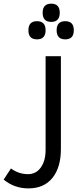

<svg xmlns="http://www.w3.org/2000/svg" viewBox="-86 -793 439 1053"><path d="M248 -484.9H164.1V28.8C164.1 68.8 155.4 101.1 137.9 125.5C120.5 149.9 97.2 162.1 67.9 162.1C33.4 162.1 2.1 151.7 -25.9 130.9L-65.9 191.9C-26.9 224.1 18.4 240.2 69.8 240.2C126.8 240.2 170.7 221 201.7 182.6C232.6 144.2 248 91.3 248 23.9ZM194.8 -772.9C163.6 -772.9 147.9 -756.3 147.9 -723.1C147.9 -689.6 163.6 -672.9 194.8 -672.9C226.1 -672.9 241.7 -689.6 241.7 -723.1C241.7 -756.3 226.1 -772.9 194.8 -772.9ZM116.7 -676.8C85.4 -676.8 69.8 -660.2 69.8 -627C69.8 -593.8 85.4 -577.1 116.7 -577.1C148.3 -577.1 164.1 -593.8 164.1 -627C164.1 -660.2 148.3 -676.8 116.7 -676.8ZM272 -676.8C240.4 -676.8 224.6 -660.2 224.6 -627C224.6 -593.8 240.4 -577.1 272 -577.1C303.2 -577.1 318.8 -593.8 318.8 -627C318.8 -660.2 303.2 -676.8 272 -676.8Z"/></svg>

Font: Droid Sans Arabic
Style: Regular
Weight: 400
Foundry: Ascender Corporation
Version: Version 1.00